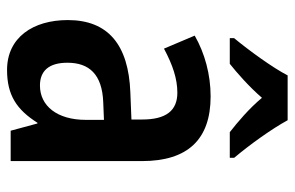

<svg xmlns="http://www.w3.org/2000/svg" viewBox="-162 -710 816 531"><g transform="rotate(90 245.5 -444.0)"><path d="M312 -832H188C167 -791 119 -725 85 -684V-672H156C181 -692 219 -725 250 -761C280 -725 317 -694 345 -672H416V-684C379 -728 336 -788 312 -832ZM246 -619C186 -619 127 -603 78 -575L114 -490C159 -514 197 -527 236 -527C286 -527 310 -495 310 -430V-400L235 -397C104 -392 35 -336 35 -224C35 -128 83 -56 173 -56C243 -56 283 -83 319 -140H321L341 -66H425V-429C425 -556 365 -619 246 -619ZM262 -322 311 -324V-274C311 -194 272 -147 216 -147C177 -147 153 -170 153 -223C153 -283 185 -319 262 -322Z"/></g></svg>

Font: Noto Sans Malayalam UI Condensed SemiBold
Style: Regular
Weight: 600
Width: 3
Designer: Jelle Bosma - Monotype Design Team
Foundry: Monotype Imaging Inc.
Version: Version 2.104